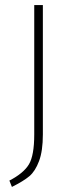

<svg xmlns="http://www.w3.org/2000/svg" viewBox="-20 -540 302 757"><path d="M149 -520V-10Q149 55 134 95Q119 135 96 154.5Q73 174 27 197L17 172Q73 143 94 108Q115 73 115 -10V-520Z"/></svg>

Font: Fira Sans UltraLight
Style: Regular
Weight: 200
Designer: Carrois Corporate & Edenspiekermann AG
Foundry: Carrois Corporate GbR & Edenspiekermann AG
Version: Version 4.106;PS 004.106;hotconv 1.0.70;makeotf.lib2.5.58329